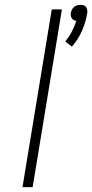

<svg xmlns="http://www.w3.org/2000/svg" viewBox="-20 -774 381 794"><path d="M277 -581 250 -603Q266 -622 277 -643.5Q288 -665 296 -688Q290 -688 285 -691Q280 -694 277 -698.5Q274 -703 273 -709Q272 -715 273 -721Q274 -727 277.5 -734Q281 -741 286.5 -745.5Q292 -750 299 -752Q306 -754 313 -754Q320 -754 326 -752Q332 -750 335.5 -745.5Q339 -741 340.5 -734Q342 -727 341 -721Q335 -684 319.5 -647.5Q304 -611 277 -581ZM73 0 194 -735H236L115 0Z"/></svg>

Font: Iosevka Aile Extralight
Style: Italic
Weight: 200
Italic angle: -9°
Designer: Belleve Invis
Foundry: Belleve Invis
Version: Version 31.1.0; ttfautohint (v1.8.4)